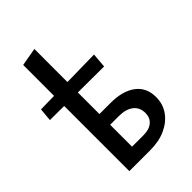

<svg xmlns="http://www.w3.org/2000/svg" viewBox="-213 -809 899 899"><g transform="rotate(-45 236.0 -359.5)"><path d="M98 0V-703L188 -719V-72H264Q302 -72 323 -90Q344 -108 344 -139Q344 -176 318 -196.5Q292 -217 245 -217H167V-288H263Q303 -288 334.5 -279Q366 -270 388 -253Q410 -236 421 -212Q432 -188 432 -157Q432 -110 407 -75Q382 -40 338.5 -20Q295 0 236 0ZM361 -430 4 -432 10 -497 367 -503Z"/></g></svg>

Font: Ysabeau Infant SemiBold
Style: Regular
Weight: 600
Designer: Christian Thalmann (Catharsis Fonts)
Version: Version 2.002; featfreeze: ss01,ss02,lnum